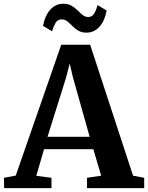

<svg xmlns="http://www.w3.org/2000/svg" viewBox="-40 -980 770 1000"><path d="M42 -65.5 279 -747H429.5L653 -65L711 -54V0H413V-54L487 -65L446 -203H189.5L149 -64.5L228 -54V0H-18.5L-19.5 -54ZM427 -267.5 340 -576.5 323 -649 304 -575.5 207.5 -267.5ZM410.5 -810Q385 -810 367.5 -820.5Q350 -831 337 -844.5Q324 -858 311 -868.5Q298 -879 281.5 -879Q260 -879 249.5 -861.2Q239 -843.5 231 -817L184 -845.5Q194.5 -899.5 222.2 -930Q250 -960.5 289.5 -960.5Q315.5 -960.5 332.8 -950.2Q350 -940 363.8 -926.2Q377.5 -912.5 390.5 -902Q403.5 -891.5 419 -891.5Q439.5 -891 450.2 -909Q461 -927 468.5 -953.5L515.5 -925Q505.5 -871 477.8 -840.5Q450 -810 410.5 -810Z"/></svg>

Font: Merriweather 36pt
Style: Bold
Weight: 700
Designer: Eben Sorkin
Foundry: Eben Sorkin
Version: Version 2.100